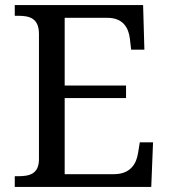

<svg xmlns="http://www.w3.org/2000/svg" viewBox="-20 -734 663 754"><path d="M38 0H574L581 -175H529L522 -132C515 -88 490 -50 427 -50H234V-349H475V-398H234V-664H402C462 -664 485 -626 490 -582L495 -539H547L542 -714H38V-672H51C96 -672 133 -663 133 -600V-109C133 -50 95 -42 51 -42H38Z"/></svg>

Font: Noto Fangsong KSS Vertical
Style: Regular
Weight: 400
Designer: LIU Zhao, ZHANG Congyu, Kushim JIANG
Foundry: Guyu Beijing Co. Ltd.
Version: Version 1.000;November 16, 2022;FontCreator 11.5.0.2427 64-b